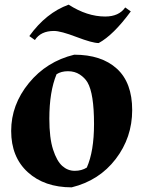

<svg xmlns="http://www.w3.org/2000/svg" viewBox="-20 -790 616 825"><path d="M299 -555Q416 -555 482 -495Q548 -435 548 -317Q548 -199 477 -106.5Q406 -14 288 15Q171 15 99.5 -50Q28 -115 28 -227.5Q28 -340 104 -433Q180 -526 299 -555ZM223 -471Q192 -396 192 -280Q192 -197 208 -147.5Q224 -98 247.5 -77Q271 -56 301 -56Q331 -56 353 -70Q384 -140 384 -257Q384 -388 356 -436Q344 -456 322.5 -470Q301 -484 272 -484Q243 -484 223 -471ZM432 -719Q491 -719 518 -758L542 -741Q467 -639 404 -605Q377 -605 309 -631Q241 -657 212 -657Q155 -657 130 -618L106 -635Q178 -735 275 -770Q354 -719 432 -719Z"/></svg>

Font: Almendra SC
Style: Bold
Weight: 700
Designer: Ana Sanfelippo
Foundry: Ana Sanfelippo
Version: Version 1.003